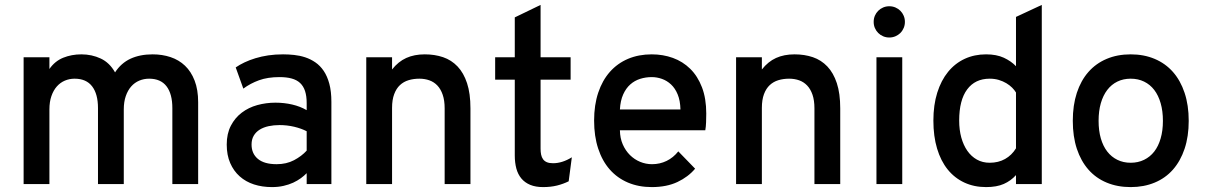

<svg xmlns="http://www.w3.org/2000/svg" viewBox="-20 -742 4862 774"><path d="M674.8 0V-306.2Q674.8 -363.3 651.4 -394Q627.9 -424.8 581.1 -424.8Q560.1 -424.8 541.5 -417Q522.9 -409.2 509 -393.6Q495.1 -377.9 487.1 -354.7Q479 -331.5 479 -300.8V0H375V-306.2Q375 -363.3 351.3 -394Q327.6 -424.8 280.8 -424.8Q259.8 -424.8 241.5 -417Q223.1 -409.2 209.2 -393.6Q195.3 -377.9 187.3 -354.7Q179.2 -331.5 179.2 -300.8V0H75.2V-511.2H179.2V-463.9Q201.2 -495.6 234.9 -509.3Q268.6 -522.9 308.1 -522.9Q350.1 -522.9 386 -506.1Q421.9 -489.3 443.8 -450.2Q468.3 -487.8 506.3 -505.4Q544.4 -522.9 595.2 -522.9Q634.3 -522.9 667.7 -511.7Q701.2 -500.5 725.8 -477.1Q750.5 -453.6 764.6 -417Q778.8 -380.4 778.8 -330.1V0Z M1315.9 0H1216.3V-43.9Q1206.5 -33.7 1192.9 -23.7Q1179.2 -13.7 1161.9 -5.6Q1144.5 2.4 1123 7.3Q1101.6 12.2 1076.2 12.2Q1037.1 12.2 1003.9 1.5Q970.7 -9.3 946.3 -31Q921.9 -52.7 908 -84.7Q894 -116.7 894 -159.2Q894 -203.1 910.6 -235.1Q927.2 -267.1 954.6 -287.8Q981.9 -308.6 1017.3 -318.4Q1052.7 -328.1 1090.3 -328.1Q1125.5 -328.1 1158 -320.6Q1190.4 -313 1216.3 -297.9V-326.2Q1216.3 -355 1209.7 -375Q1203.1 -395 1189.7 -407.5Q1176.3 -419.9 1155.8 -425.5Q1135.3 -431.2 1106.9 -431.2Q1059.1 -431.2 1024.2 -418.5Q989.3 -405.8 960.9 -384.8L930.2 -470.2Q945.8 -481 965.8 -490.5Q985.8 -500 1009.8 -507.3Q1033.7 -514.6 1061.5 -518.8Q1089.4 -522.9 1121.1 -522.9Q1142.6 -522.9 1165.5 -520.5Q1188.5 -518.1 1210.2 -511Q1231.9 -503.9 1251.2 -490.7Q1270.5 -477.5 1284.9 -456.3Q1299.3 -435.1 1307.6 -404.3Q1315.9 -373.5 1315.9 -331.1ZM1095.2 -80.1Q1134.8 -80.1 1165.3 -96.2Q1195.8 -112.3 1216.3 -134.8V-212.9Q1194.8 -224.1 1166 -231Q1137.2 -237.8 1106.9 -237.8Q1083.5 -237.8 1063 -233.4Q1042.5 -229 1027.1 -219.5Q1011.7 -210 1002.9 -195.1Q994.1 -180.2 994.1 -159.2Q994.1 -122.6 1019.8 -101.3Q1045.4 -80.1 1095.2 -80.1Z M1772.5 0V-305.2Q1772.5 -337.4 1764.6 -360.1Q1756.8 -382.8 1743.2 -397.2Q1729.5 -411.6 1710.9 -418.2Q1692.4 -424.8 1670.4 -424.8Q1647 -424.8 1627 -418.7Q1606.9 -412.6 1592.3 -398.9Q1577.6 -385.3 1569.1 -362.5Q1560.5 -339.8 1560.5 -307.1V0H1456.5V-511.2H1560.5V-461.9Q1585.4 -493.7 1617.7 -508.3Q1649.9 -522.9 1692.4 -522.9Q1732.4 -522.9 1766.1 -511.5Q1799.8 -500 1824.5 -474.1Q1849.1 -448.2 1862.8 -406.7Q1876.5 -365.2 1876.5 -305.2V0Z M2169.4 12.2Q2139.2 12.2 2117.4 3.2Q2095.7 -5.9 2081.8 -22.5Q2067.9 -39.1 2061.5 -62.7Q2055.2 -86.4 2055.2 -115.2V-420.9H1976.1V-511.2H2055.2V-671.9L2159.2 -722.2V-511.2H2280.3V-420.9H2159.2V-142.1Q2159.2 -129.4 2161.4 -118.7Q2163.6 -107.9 2169.2 -100.1Q2174.8 -92.3 2184.6 -88.1Q2194.3 -84 2209.5 -84Q2246.6 -84 2285.2 -107.9L2272.5 -11.2Q2251 -0.5 2225.6 5.9Q2200.2 12.2 2169.4 12.2Z M2607.4 12.2Q2554.2 12.2 2511.2 -6.1Q2468.3 -24.4 2438 -58.8Q2407.7 -93.3 2391.4 -143.1Q2375 -192.9 2375 -255.9Q2375 -318.8 2391.6 -368.4Q2408.2 -418 2438.7 -452.4Q2469.2 -486.8 2512 -504.9Q2554.7 -522.9 2607.4 -522.9Q2652.8 -522.9 2692.6 -508.5Q2732.4 -494.1 2762.5 -464.6Q2792.5 -435.1 2809.8 -390.1Q2827.1 -345.2 2827.1 -284.2Q2827.1 -267.6 2826.4 -249Q2825.7 -230.5 2823.2 -216.8H2479Q2479.5 -185.1 2490.5 -159.9Q2501.5 -134.8 2519.5 -116.9Q2537.6 -99.1 2560.5 -89.6Q2583.5 -80.1 2608.4 -80.1Q2640.1 -80.1 2667.2 -93.3Q2694.3 -106.4 2714.4 -131.8L2782.2 -62Q2754.4 -28.8 2710.9 -8.3Q2667.5 12.2 2607.4 12.2ZM2607.4 -431.2Q2583 -431.2 2560.5 -424.1Q2538.1 -417 2520.8 -401.6Q2503.4 -386.2 2492.2 -361.3Q2481 -336.4 2479 -300.8H2723.1Q2722.2 -336.4 2711.9 -361.3Q2701.7 -386.2 2685.1 -401.6Q2668.5 -417 2648.2 -424.1Q2627.9 -431.2 2607.4 -431.2Z M3263.2 0V-305.2Q3263.2 -337.4 3255.4 -360.1Q3247.6 -382.8 3233.9 -397.2Q3220.2 -411.6 3201.7 -418.2Q3183.1 -424.8 3161.1 -424.8Q3137.7 -424.8 3117.7 -418.7Q3097.7 -412.6 3083 -398.9Q3068.4 -385.3 3059.8 -362.5Q3051.3 -339.8 3051.3 -307.1V0H2947.3V-511.2H3051.3V-461.9Q3076.2 -493.7 3108.4 -508.3Q3140.6 -522.9 3183.1 -522.9Q3223.1 -522.9 3256.8 -511.5Q3290.5 -500 3315.2 -474.1Q3339.8 -448.2 3353.5 -406.7Q3367.2 -365.2 3367.2 -305.2V0Z M3513.2 0V-511.2H3617.2V0ZM3564.9 -590.8Q3551.8 -590.8 3540.3 -595.7Q3528.8 -600.6 3520.3 -609.1Q3511.7 -617.7 3506.8 -629.2Q3502 -640.6 3502 -653.8Q3502 -667 3506.8 -678.5Q3511.7 -689.9 3520.3 -698.5Q3528.8 -707 3540.3 -711.9Q3551.8 -716.8 3564.9 -716.8Q3578.1 -716.8 3589.6 -711.9Q3601.1 -707 3609.6 -698.5Q3618.2 -689.9 3623 -678.5Q3627.9 -667 3627.9 -653.8Q3627.9 -640.6 3623 -629.2Q3618.2 -617.7 3609.6 -609.1Q3601.1 -600.6 3589.6 -595.7Q3578.1 -590.8 3564.9 -590.8Z M3955.1 12.2Q3906.7 12.2 3867.4 -6.1Q3828.1 -24.4 3800.3 -58.8Q3772.5 -93.3 3757.6 -143.1Q3742.7 -192.9 3742.7 -255.9Q3742.7 -318.8 3758.3 -368.4Q3773.9 -418 3802 -452.4Q3830.1 -486.8 3869.1 -504.9Q3908.2 -522.9 3955.1 -522.9Q3997.1 -522.9 4026.6 -509.3Q4056.2 -495.6 4075.7 -475.1V-673.8L4179.7 -722.2V0H4075.7V-36.1Q4055.2 -13.2 4026.6 -0.5Q3998 12.2 3955.1 12.2ZM3969.7 -85.9Q4004.9 -85.9 4031.7 -101.1Q4058.6 -116.2 4075.7 -144V-369.1Q4069.8 -378.9 4060.1 -388.7Q4050.3 -398.4 4036.9 -406.5Q4023.4 -414.6 4006.6 -419.7Q3989.7 -424.8 3969.7 -424.8Q3911.1 -424.8 3878.9 -381.6Q3846.7 -338.4 3846.7 -255.9Q3846.7 -218.8 3855.2 -187.7Q3863.8 -156.7 3879.6 -134Q3895.5 -111.3 3918.2 -98.6Q3940.9 -85.9 3969.7 -85.9Z M4538.1 12.2Q4484.4 12.2 4441.2 -5.9Q4397.9 -23.9 4367.7 -58.3Q4337.4 -92.8 4321 -142.3Q4304.7 -191.9 4304.7 -254.9Q4304.7 -317.9 4321 -367.7Q4337.4 -417.5 4367.7 -451.9Q4397.9 -486.3 4441.2 -504.6Q4484.4 -522.9 4538.1 -522.9Q4591.3 -522.9 4634.8 -504.6Q4678.2 -486.3 4708.5 -451.9Q4738.8 -417.5 4755.4 -367.7Q4772 -317.9 4772 -254.9Q4772 -191.9 4755.4 -142.3Q4738.8 -92.8 4708.5 -58.3Q4678.2 -23.9 4634.8 -5.9Q4591.3 12.2 4538.1 12.2ZM4538.1 -85.9Q4567.9 -85.9 4592 -97.7Q4616.2 -109.4 4633.1 -131.1Q4649.9 -152.8 4658.9 -184.1Q4668 -215.3 4668 -254.9Q4668 -294.4 4658.9 -325.9Q4649.9 -357.4 4633.1 -379.4Q4616.2 -401.4 4592 -413.1Q4567.9 -424.8 4538.1 -424.8Q4508.3 -424.8 4484.4 -413.1Q4460.4 -401.4 4443.6 -379.4Q4426.8 -357.4 4417.7 -325.9Q4408.7 -294.4 4408.7 -254.9Q4408.7 -215.3 4417.7 -184.1Q4426.8 -152.8 4443.6 -131.1Q4460.4 -109.4 4484.4 -97.7Q4508.3 -85.9 4538.1 -85.9Z"/></svg>

Font: Overpass
Style: Regular
Weight: 400
Designer: Delve Withrington
Foundry: Delve Fonts
Version: Version 1.001